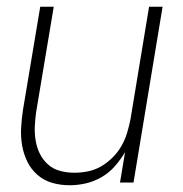

<svg xmlns="http://www.w3.org/2000/svg" viewBox="-20 -540 540 568"><path d="M186 8Q159 8 134.5 1Q110 -6 91 -22.5Q72 -39 61 -61.5Q50 -84 45.5 -109.5Q41 -135 42.5 -162Q44 -189 48 -215L99 -520H139L87 -209Q84 -188 83 -166.5Q82 -145 85.5 -124Q89 -103 98 -85Q107 -67 122 -53.5Q137 -40 157.5 -34.5Q178 -29 200 -29Q220 -29 240 -33Q260 -37 278.5 -47.5Q297 -58 313 -74Q329 -90 339.5 -108.5Q350 -127 356 -147Q362 -167 366 -187L421 -520H461L375 0H335L350 -90Q337 -68 320 -48.5Q303 -29 280.5 -16Q258 -3 234 2.5Q210 8 186 8Z"/></svg>

Font: Iosevka Term Curly Extralight
Style: Italic
Weight: 200
Italic angle: -9°
Designer: Belleve Invis
Foundry: Belleve Invis
Version: Version 32.3.0